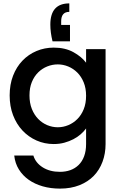

<svg xmlns="http://www.w3.org/2000/svg" viewBox="-20 -841 718 1133"><path d="M290 -597Q277 -650 277 -696Q277 -821 389 -821V-771Q341 -771 341 -715V-694H393V-597ZM37 -278Q37 -342 57 -394Q77 -446 112.5 -483Q148 -520 195.5 -540Q243 -560 297 -560Q365 -560 413.5 -533Q462 -506 488 -471V-551H603V9Q603 65 585 113.5Q567 162 533 197Q499 232 448.5 252Q398 272 334 272Q279 272 232 258.5Q185 245 149.5 220Q114 195 91.5 159Q69 123 64 77H177Q190 120 232 146.5Q274 173 334 173Q367 173 395 163Q423 153 444 132.5Q465 112 476.5 81Q488 50 488 9V-83Q475 -65 456 -48.5Q437 -32 413 -19.5Q389 -7 360 1Q331 9 297 9Q243 9 195.5 -12Q148 -33 112.5 -71Q77 -109 57 -161.5Q37 -214 37 -278ZM488 -276Q488 -320 474 -354.5Q460 -389 436.5 -412.5Q413 -436 383 -448.5Q353 -461 321 -461Q289 -461 259 -449Q229 -437 205.5 -414Q182 -391 168 -357Q154 -323 154 -278Q154 -233 168 -198Q182 -163 205.5 -139Q229 -115 259 -102.5Q289 -90 321 -90Q353 -90 383 -102.5Q413 -115 436.5 -138.5Q460 -162 474 -196.5Q488 -231 488 -276Z"/></svg>

Font: SVN-Poppins Medium
Style: Regular
Weight: 500
Designer: Ninad Kale (Devanagari), Jonny Pinhorn (Latin)
Foundry: Indian Type Foundry
Version: Version 3.002 2017; ttfautohint (v1.8.3)